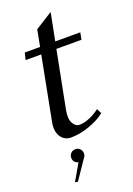

<svg xmlns="http://www.w3.org/2000/svg" viewBox="-170 -723 717 1037"><g transform="rotate(-20 188.5 -204.0)"><path d="M138 15Q98 15 78 -17Q58 -49 68 -99L138 -462H48L58 -502H146L164 -597L264 -660L233 -502H377L369 -462H225L161 -134Q152 -86 166 -60Q180 -34 203 -34Q230 -34 261 -47Q292 -60 320 -81L334 -53Q296 -23 241 -4Q186 15 138 15ZM89 252 73 249 128 154Q115 152 107 142Q99 132 99 119Q99 103 109.5 92.5Q120 82 136 82Q151 82 161.5 92.5Q172 103 172 119Q172 127 169 134L168 136Q166 140 163 143Z"/></g></svg>

Font: Wittgenstein-Italic Regular
Style: Italic
Weight: 400
Italic angle: -11°
Designer: Jörg Drees
Foundry: Jörg Drees
Version: Version 1.000; ttfautohint (v1.8.4.7-5d5b)